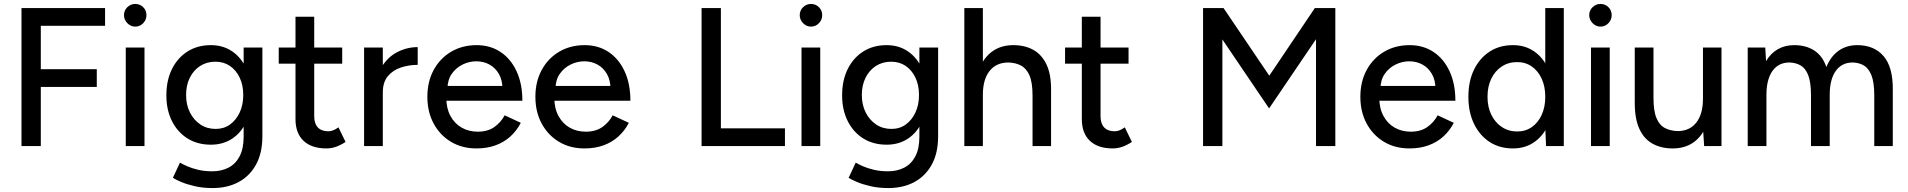

<svg xmlns="http://www.w3.org/2000/svg" viewBox="-20 -741 9677 974"><path d="M89 0V-700H513V-610H187V-390H471V-300H187V0Z M618 0V-500H713V0ZM666 -606Q643 -606 626 -623.5Q609 -641 609 -664Q609 -688 626 -704.5Q643 -721 666 -721Q690 -721 706.5 -704.5Q723 -688 723 -664Q723 -641 706.5 -623.5Q690 -606 666 -606Z M1059 213Q1009 213 968 203.5Q927 194 899 182Q871 170 857 161L893 84Q906 92 930 102.5Q954 113 986 120.5Q1018 128 1057 128Q1103 128 1139 109.5Q1175 91 1195.5 52Q1216 13 1216 -48V-500H1311V-50Q1311 36 1278.5 94.5Q1246 153 1189.5 183Q1133 213 1059 213ZM1050 -7Q982 -7 931.5 -38.5Q881 -70 852.5 -126.5Q824 -183 824 -257Q824 -334 852.5 -391Q881 -448 931.5 -480Q982 -512 1050 -512Q1112 -512 1158.5 -480Q1205 -448 1230.5 -390.5Q1256 -333 1256 -256Q1256 -182 1230.5 -125.5Q1205 -69 1158.5 -38Q1112 -7 1050 -7ZM1074 -87Q1116 -87 1147 -109.5Q1178 -132 1196 -170.5Q1214 -209 1214 -259Q1214 -309 1196 -347Q1178 -385 1146.5 -406.5Q1115 -428 1073 -428Q1029 -428 995.5 -406.5Q962 -385 943 -347Q924 -309 924 -259Q924 -209 943.5 -170.5Q963 -132 996.5 -109.5Q1030 -87 1074 -87Z M1636 12Q1561 12 1520 -26.5Q1479 -65 1479 -137V-656H1574V-151Q1574 -114 1592.5 -94.5Q1611 -75 1646 -75Q1656 -75 1668 -79Q1680 -83 1697 -95L1733 -21Q1707 -4 1683.5 4Q1660 12 1636 12ZM1394 -418V-500H1716V-418Z M1885 -269Q1885 -350 1916 -401Q1947 -452 1996 -477Q2045 -502 2099 -502V-412Q2054 -412 2013.5 -398.5Q1973 -385 1947.5 -354.5Q1922 -324 1922 -272ZM1827 0V-500H1922V0Z M2397 12Q2324 12 2268 -21.5Q2212 -55 2180 -114Q2148 -173 2148 -250Q2148 -327 2180 -386Q2212 -445 2268.5 -478.5Q2325 -512 2398 -512Q2467 -512 2519 -477.5Q2571 -443 2600.5 -379.5Q2630 -316 2630 -230H2226L2244 -245Q2244 -192 2265 -153Q2286 -114 2322 -93.5Q2358 -73 2404 -73Q2454 -73 2487.5 -96.5Q2521 -120 2540 -156L2622 -118Q2602 -79 2570 -49.5Q2538 -20 2494.5 -4Q2451 12 2397 12ZM2250 -290 2231 -305H2547L2529 -290Q2529 -334 2511 -365.5Q2493 -397 2463 -413.5Q2433 -430 2396 -430Q2360 -430 2326.5 -413.5Q2293 -397 2271.5 -366Q2250 -335 2250 -290Z M2945 12Q2872 12 2816 -21.5Q2760 -55 2728 -114Q2696 -173 2696 -250Q2696 -327 2728 -386Q2760 -445 2816.5 -478.5Q2873 -512 2946 -512Q3015 -512 3067 -477.5Q3119 -443 3148.5 -379.5Q3178 -316 3178 -230H2774L2792 -245Q2792 -192 2813 -153Q2834 -114 2870 -93.5Q2906 -73 2952 -73Q3002 -73 3035.5 -96.5Q3069 -120 3088 -156L3170 -118Q3150 -79 3118 -49.5Q3086 -20 3042.5 -4Q2999 12 2945 12ZM2798 -290 2779 -305H3095L3077 -290Q3077 -334 3059 -365.5Q3041 -397 3011 -413.5Q2981 -430 2944 -430Q2908 -430 2874.5 -413.5Q2841 -397 2819.5 -366Q2798 -335 2798 -290Z M3539 0V-700H3637V-90H3962V0Z M4046 0V-500H4141V0ZM4094 -606Q4071 -606 4054 -623.5Q4037 -641 4037 -664Q4037 -688 4054 -704.5Q4071 -721 4094 -721Q4118 -721 4134.5 -704.5Q4151 -688 4151 -664Q4151 -641 4134.5 -623.5Q4118 -606 4094 -606Z M4487 213Q4437 213 4396 203.5Q4355 194 4327 182Q4299 170 4285 161L4321 84Q4334 92 4358 102.5Q4382 113 4414 120.5Q4446 128 4485 128Q4531 128 4567 109.5Q4603 91 4623.5 52Q4644 13 4644 -48V-500H4739V-50Q4739 36 4706.5 94.5Q4674 153 4617.5 183Q4561 213 4487 213ZM4478 -7Q4410 -7 4359.5 -38.5Q4309 -70 4280.5 -126.5Q4252 -183 4252 -257Q4252 -334 4280.5 -391Q4309 -448 4359.5 -480Q4410 -512 4478 -512Q4540 -512 4586.5 -480Q4633 -448 4658.5 -390.5Q4684 -333 4684 -256Q4684 -182 4658.5 -125.5Q4633 -69 4586.5 -38Q4540 -7 4478 -7ZM4502 -87Q4544 -87 4575 -109.5Q4606 -132 4624 -170.5Q4642 -209 4642 -259Q4642 -309 4624 -347Q4606 -385 4574.5 -406.5Q4543 -428 4501 -428Q4457 -428 4423.5 -406.5Q4390 -385 4371 -347Q4352 -309 4352 -259Q4352 -209 4371.5 -170.5Q4391 -132 4424.5 -109.5Q4458 -87 4502 -87Z M4872 0V-700H4966V0ZM5218 0V-256H5312V0ZM5218 -256Q5218 -324 5202 -359.5Q5186 -395 5158.5 -409Q5131 -423 5096 -424Q5034 -424 5000 -381Q4966 -338 4966 -260H4926Q4926 -339 4949.5 -395.5Q4973 -452 5016.5 -482Q5060 -512 5120 -512Q5179 -512 5222 -488Q5265 -464 5289 -413.5Q5313 -363 5312 -281V-256Z M5625 12Q5550 12 5509 -26.5Q5468 -65 5468 -137V-656H5563V-151Q5563 -114 5581.5 -94.5Q5600 -75 5635 -75Q5645 -75 5657 -79Q5669 -83 5686 -95L5722 -21Q5696 -4 5672.5 4Q5649 12 5625 12ZM5383 -418V-500H5705V-418Z M6083 0V-700H6187L6419 -357L6650 -700H6754V0H6656V-542L6418 -191L6181 -541V0Z M7130 12Q7057 12 7001 -21.5Q6945 -55 6913 -114Q6881 -173 6881 -250Q6881 -327 6913 -386Q6945 -445 7001.5 -478.5Q7058 -512 7131 -512Q7200 -512 7252 -477.5Q7304 -443 7333.5 -379.5Q7363 -316 7363 -230H6959L6977 -245Q6977 -192 6998 -153Q7019 -114 7055 -93.5Q7091 -73 7137 -73Q7187 -73 7220.5 -96.5Q7254 -120 7273 -156L7355 -118Q7335 -79 7303 -49.5Q7271 -20 7227.5 -4Q7184 12 7130 12ZM6983 -290 6964 -305H7280L7262 -290Q7262 -334 7244 -365.5Q7226 -397 7196 -413.5Q7166 -430 7129 -430Q7093 -430 7059.5 -413.5Q7026 -397 7004.5 -366Q6983 -335 6983 -290Z M7823 0 7819 -93V-700H7913V0ZM7655 12Q7587 12 7536.5 -21Q7486 -54 7457.5 -113Q7429 -172 7429 -250Q7429 -329 7457.5 -387.5Q7486 -446 7536.5 -479Q7587 -512 7655 -512Q7718 -512 7764.5 -479Q7811 -446 7836 -387.5Q7861 -329 7861 -250Q7861 -172 7836 -113Q7811 -54 7764.5 -21Q7718 12 7655 12ZM7677 -74Q7719 -74 7751 -96.5Q7783 -119 7801 -158.5Q7819 -198 7819 -250Q7819 -302 7801 -341.5Q7783 -381 7751 -403.5Q7719 -426 7676 -426Q7632 -426 7598 -403.5Q7564 -381 7545 -341.5Q7526 -302 7526 -250Q7526 -198 7545.5 -158.5Q7565 -119 7599 -96.5Q7633 -74 7677 -74Z M8051 0V-500H8146V0ZM8099 -606Q8076 -606 8059 -623.5Q8042 -641 8042 -664Q8042 -688 8059 -704.5Q8076 -721 8099 -721Q8123 -721 8139.5 -704.5Q8156 -688 8156 -664Q8156 -641 8139.5 -623.5Q8123 -606 8099 -606Z M8625 0 8619 -92V-500H8713V0ZM8273 -244V-500H8368V-244ZM8368 -244Q8368 -177 8383.5 -141Q8399 -105 8427 -91Q8455 -77 8490 -76Q8551 -76 8585 -119Q8619 -162 8619 -240H8660Q8660 -161 8636.5 -104.5Q8613 -48 8570 -18Q8527 12 8465 12Q8407 12 8363.5 -12Q8320 -36 8296.5 -87Q8273 -138 8273 -219V-244Z M8846 0V-500H8935L8939 -431Q8963 -471 8999 -491.5Q9035 -512 9082 -512Q9142 -512 9184 -484.5Q9226 -457 9245 -401Q9267 -455 9307 -483.5Q9347 -512 9402 -512Q9487 -512 9535 -456.5Q9583 -401 9582 -286V0H9488V-256Q9488 -324 9473.5 -359.5Q9459 -395 9435 -409Q9411 -423 9379 -424Q9323 -424 9292.5 -381Q9262 -338 9262 -260V0H9167V-256Q9167 -324 9153 -359.5Q9139 -395 9114.5 -409Q9090 -423 9058 -424Q9002 -424 8971.5 -381Q8941 -338 8941 -260V0Z"/></svg>

Font: Figtree Light Medium
Style: Regular
Weight: 500
Version: Version 2.001;gftools[0.9.30]